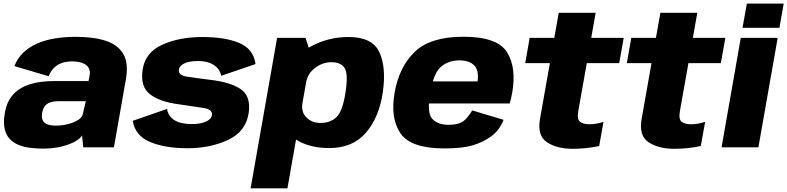

<svg xmlns="http://www.w3.org/2000/svg" viewBox="-20 -798 4265 1040"><path d="M216 7Q254 7 288 1Q322 -5 349.8 -15Q377.5 -25 397 -38Q416.5 -51 424.5 -64.5L431 0H597L661.5 -366Q677.5 -454.5 648.2 -505Q619 -555.5 553 -577Q487 -598.5 390.5 -598.5Q330.5 -598.5 277.2 -589.8Q224 -581 180.8 -562Q137.5 -543 106 -512.8Q74.5 -482.5 58 -440L243.5 -385Q255.5 -415 274.8 -432.8Q294 -450.5 318.5 -458Q343 -465.5 370.5 -465.5Q400 -465.5 424.2 -457.5Q448.5 -449.5 460.2 -430.2Q472 -411 463 -376.5L459.5 -359H275.5Q240 -359 204.5 -354.8Q169 -350.5 136 -339.5Q103 -328.5 75.8 -308.5Q48.5 -288.5 30 -256.8Q11.5 -225 5 -179Q-2.5 -131 5.8 -97.8Q14 -64.5 34 -44Q54 -23.5 82.8 -12.2Q111.5 -1 145.8 3Q180 7 216 7ZM283.5 -117.5Q267.5 -117.5 252.8 -120Q238 -122.5 226.8 -129.5Q215.5 -136.5 210.2 -149.8Q205 -163 208 -184.5Q211.5 -206 220 -219Q228.5 -232 241.2 -238.8Q254 -245.5 270 -247.8Q286 -250 304 -250H445L427 -174Q421 -160.5 405.8 -150Q390.5 -139.5 369.8 -132.2Q349 -125 326.5 -121.2Q304 -117.5 283.5 -117.5Z M996 5Q1118 5 1214.8 -39.8Q1311.5 -84.5 1327 -186Q1340 -277 1284.2 -315Q1228.5 -353 1116 -366Q1038.5 -375.5 991.5 -383Q944.5 -390.5 949 -420Q951.5 -442 978.8 -454.8Q1006 -467.5 1054 -467.5Q1106 -467.5 1138.8 -445.5Q1171.5 -423.5 1178 -387.5L1364 -451Q1353.5 -532 1277 -564.8Q1200.5 -597.5 1075.5 -597.5Q951 -597.5 858.5 -555.5Q766 -513.5 752.5 -420Q739 -328 793.2 -286.8Q847.5 -245.5 953 -232.5Q1034.5 -221 1083.5 -213Q1132.5 -205 1128 -174.5Q1124.5 -152.5 1095.5 -139.2Q1066.5 -126 1017.5 -126Q958 -126 924.2 -147.5Q890.5 -169 885 -208L699 -143.5Q712.5 -62.5 793.2 -28.8Q874 5 996 5Z M1337.5 222H1537L1664.5 -502L1635 -593H1481ZM1763.5 4Q1890.5 4 1962 -79Q2033.5 -162 2053.5 -298Q2073 -433.5 2034.8 -515.5Q1996.5 -597.5 1869 -597.5Q1758.5 -597.5 1667 -548Q1575.5 -498.5 1564 -435L1638.5 -353Q1647 -400.5 1687.5 -430.8Q1728 -461 1775 -461Q1826.5 -461 1846.8 -429.2Q1867 -397.5 1851.5 -297Q1835.5 -194 1802 -163Q1768.5 -132 1717 -132Q1669.5 -132 1639.8 -161.8Q1610 -191.5 1618.5 -240.5L1515.5 -158Q1504 -94.5 1578.2 -45.2Q1652.5 4 1763.5 4Z M2387 6 2409.5 -122Q2351 -122 2321.2 -154.5Q2291.5 -187 2310.5 -296Q2329.5 -405 2370.5 -438Q2411.5 -471 2467.5 -471Q2524 -471 2550.8 -441.5Q2577.5 -412 2564.5 -340.5L2574 -357H2304L2283 -237.5H2740.5Q2749 -263.5 2754.5 -296Q2778.5 -432.5 2726 -515.8Q2673.5 -599 2490 -599Q2311.5 -599 2226.8 -517.5Q2142 -436 2117.5 -296Q2093.5 -157.5 2149.2 -75.8Q2205 6 2387 6ZM2409.5 -122 2387 6Q2482.5 6 2538.5 -10.2Q2594.5 -26.5 2640 -59Q2685.5 -91.5 2707.5 -149L2538 -200Q2522 -173.5 2505.5 -155.5Q2489 -137.5 2466.8 -129.8Q2444.5 -122 2409.5 -122Z M3081.5 8Q3155.5 8 3225.5 -7L3249 -138Q3210.5 -125 3173.5 -125Q3138.5 -125 3121.5 -138.5Q3104.5 -152 3112.5 -197L3158.5 -456H3334L3358.5 -593H3182.5L3206.5 -728.5H3006.5L2982.5 -593H2849L2825 -456H2958.5L2905 -154Q2889 -63 2942.8 -27.5Q2996.5 8 3081.5 8Z M3632 8Q3706 8 3776 -7L3799.5 -138Q3761 -125 3724 -125Q3689 -125 3672 -138.5Q3655 -152 3663 -197L3709 -456H3884.5L3909 -593H3733L3757 -728.5H3557L3533 -593H3399.5L3375.5 -456H3509L3455.5 -154Q3439.5 -63 3493.2 -27.5Q3547 8 3632 8Z M3888.5 0H4088L4192.5 -593H3992.5ZM4025.5 -778.5 4002 -647.5H4202L4225 -778.5Z"/></svg>

Font: Anybody UltraCondensed Thin ExtraBold
Style: Italic
Weight: 800
Italic angle: -10°
Version: Version 1.111